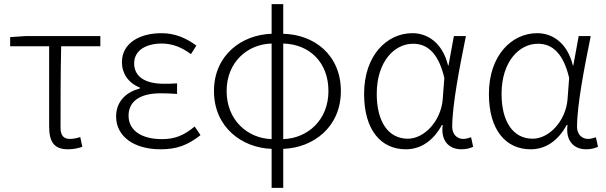

<svg xmlns="http://www.w3.org/2000/svg" viewBox="-20 -707 2924 926"><path d="M308 13C335 13 361 7 377 1L367 -46C352 -41 334 -37 318 -37C286 -37 272 -54 272 -92C272 -220 272 -350 275 -484H464V-533H103L29 -528V-484H217V-98C217 -22 241 13 308 13Z M754 13C832 13 884 -6 947 -55L919 -97C865 -52 821 -36 761 -36C661 -36 600 -79 600 -149C600 -217 653 -257 755 -257C780 -257 803 -256 834 -254V-305C807 -303 791 -303 771 -303C669 -303 627 -345 627 -401C627 -466 687 -497 760 -497C812 -497 856 -479 901 -446L927 -487C879 -523 824 -547 759 -547C655 -547 568 -500 568 -407C568 -354 598 -307 654 -285V-280C595 -265 540 -223 540 -145C540 -50 625 13 754 13Z M1346 -497C1471 -494 1564 -408 1564 -268C1564 -127 1463 -40 1346 -36ZM1290 -36C1173 -40 1073 -128 1073 -268C1073 -407 1173 -494 1290 -497ZM1346 -687H1290V-544C1147 -540 1012 -442 1012 -268C1012 -93 1147 6 1290 11V199H1346V11C1489 6 1624 -92 1624 -268C1624 -443 1494 -541 1346 -544Z M1937 13C2009 13 2069 -27 2111 -104H2115C2105 -26 2147 13 2205 13C2231 13 2249 7 2262 1L2252 -45C2241 -41 2227 -37 2214 -37C2185 -37 2161 -59 2161 -95C2161 -201 2197 -385 2227 -533H2169L2143 -391H2141C2113 -505 2038 -547 1969 -547C1846 -547 1736 -440 1736 -254C1736 -78 1819 13 1937 13ZM1947 -38C1852 -38 1797 -121 1797 -254C1797 -410 1882 -496 1972 -496C2024 -496 2090 -472 2123 -331L2115 -226C2106 -124 2027 -38 1947 -38Z M2539 13C2611 13 2671 -27 2713 -104H2717C2707 -26 2749 13 2807 13C2833 13 2851 7 2864 1L2854 -45C2843 -41 2829 -37 2816 -37C2787 -37 2763 -59 2763 -95C2763 -201 2799 -385 2829 -533H2771L2745 -391H2743C2715 -505 2640 -547 2571 -547C2448 -547 2338 -440 2338 -254C2338 -78 2421 13 2539 13ZM2549 -38C2454 -38 2399 -121 2399 -254C2399 -410 2484 -496 2574 -496C2626 -496 2692 -472 2725 -331L2717 -226C2708 -124 2629 -38 2549 -38Z"/></svg>

Font: Noto Sans Japanese Light
Style: Regular
Weight: 300
Designer: Ryoko NISHIZUKA (kana & ideographs); Paul D. Hunt (Latin, Greek & Cyrillic); Wenlong ZHANG (bopomofo); Sandoll Communica
Foundry: Adobe Systems Incorporated
Version: Version 1.000;PS 1;hotconv 1.0.78;makeotf.lib2.5.61930